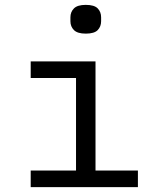

<svg xmlns="http://www.w3.org/2000/svg" viewBox="-20 -768 640 788"><path d="M332 -630Q298 -630 283.5 -644.5Q269 -659 269 -681V-697Q269 -719 283.5 -733.5Q298 -748 332 -748Q367 -748 381 -733.5Q395 -719 395 -697V-681Q395 -659 381 -644.5Q367 -630 332 -630ZM106 -68H292V-448H106V-516H372V-68H546V0H106Z"/></svg>

Font: Lilex Nerd Font
Style: Regular
Weight: 400
Designer: Mike Abbink, Paul van der Laan, Pieter van Rosmalen, Mikhael Khrustik
Foundry: Mikhael Khrustik
Version: Version 2.400; ttfautohint (v1.8.4.7-5d5b);Nerd Fonts 3.3.0